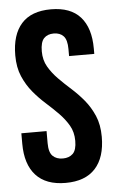

<svg xmlns="http://www.w3.org/2000/svg" viewBox="-52 -745 478 789"><g transform="rotate(-5 187.0 -350.0)"><path d="M26 -532Q26 -617 66.5 -662.5Q107 -708 188 -708Q269 -708 309.5 -662.5Q350 -617 350 -532V-510H246V-539Q246 -577 231.5 -592.5Q217 -608 191 -608Q165 -608 150.5 -592.5Q136 -577 136 -539Q136 -503 152 -475.5Q168 -448 192 -423.5Q216 -399 243.5 -374.5Q271 -350 295 -321Q319 -292 335 -255Q351 -218 351 -168Q351 -83 309.5 -37.5Q268 8 187 8Q106 8 64.5 -37.5Q23 -83 23 -168V-211H127V-161Q127 -123 142.5 -108Q158 -93 184 -93Q210 -93 225.5 -108Q241 -123 241 -161Q241 -197 225 -224.5Q209 -252 185 -276.5Q161 -301 133.5 -325.5Q106 -350 82 -379Q58 -408 42 -445Q26 -482 26 -532Z"/></g></svg>

Font: Bebas Neue
Style: Regular
Weight: 400
Designer: Ryoichi Tsunekawa
Foundry: Ryoichi Tsunekawa
Version: Version 1.300